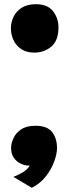

<svg xmlns="http://www.w3.org/2000/svg" viewBox="-20 -809 331 916"><path d="M144 -558Q106 -558 81 -575Q56 -592 44 -618.5Q32 -645 32 -674Q32 -702 44.5 -728.5Q57 -755 83.5 -772Q110 -789 151 -789Q207 -789 233 -755.5Q259 -722 259 -679Q259 -615 224.5 -586.5Q190 -558 144 -558ZM132 87 44 35Q67 26 89.5 12.5Q112 -1 122 -19H116Q99 -19 79.5 -28Q60 -37 46.5 -55.5Q33 -74 33 -103Q33 -125 44 -149.5Q55 -174 80.5 -191.5Q106 -209 149 -209Q205 -209 228.5 -179Q252 -149 252 -102Q252 -76 239 -39.5Q226 -3 199.5 31.5Q173 66 132 87Z"/></svg>

Font: Mochiy Pop One
Style: Regular
Weight: 400
Designer: FONTDASU
Foundry: FONTDASU / Google Inc. / Adobe
Version: Version 2.000